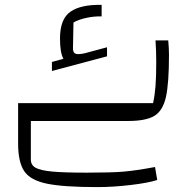

<svg xmlns="http://www.w3.org/2000/svg" viewBox="-20 -494 801 784"><path d="M106 0V158Q106 180 125.5 191Q145 202 193 206.5Q241 211 333 211Q433 211 482.5 207Q532 203 613 188L622 241Q585 253 513 261.5Q441 270 378 270Q239 270 171.5 256Q104 242 79 205Q54 168 54 92V-73H605Q612 -104 615 -142.5Q618 -181 618 -242Q618 -283 615 -329H667Q670 -295 670 -270Q670 -153 657.5 -97.5Q645 -42 610.5 -21Q576 0 503 0ZM417 -301V-264L192 -204V-241L239 -254Q225 -278 225 -337Q225 -417 268 -446.5Q311 -476 395 -474V-427Q365 -428 332.5 -421Q300 -414 280 -402L278 -298Q278 -284 283 -278.5Q288 -273 300 -273Q312 -273 328 -277Z"/></svg>

Font: Changa ExtraLight
Style: Regular
Weight: 275
Designer: Eduardo Rodriguez Tunni
Foundry: Eduardo Rodriguez Tunni
Version: Version 2.002; ttfautohint (v1.5) -l 8 -r 50 -G 200 -x 14 -H